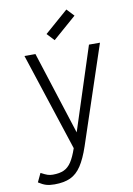

<svg xmlns="http://www.w3.org/2000/svg" viewBox="-110 -923 820 1187"><g transform="rotate(-10 300.0 -330.0)"><path d="M134 196Q103 196 81.5 189.5Q60 183 34 166L60 111Q86 125 101 130Q116 135 134 135Q176 135 203.5 122.5Q231 110 251 79.5Q271 49 289 -4L88 -618H157L324 -97L493 -618H562L357 -3Q332 71 303 115Q274 159 234 177.5Q194 196 134 196ZM289 -682 246 -728 393 -856 436 -810Z"/></g></svg>

Font: Victor Mono Light
Style: Regular
Weight: 300
Monospace: yes
Designer: Rune Bjørnerås
Version: Version 1.561;gftools[0.9.30]